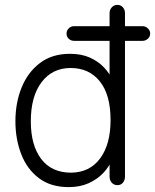

<svg xmlns="http://www.w3.org/2000/svg" viewBox="-20 -750 634 785"><path d="M261 15Q187 15 138.5 -22Q90 -59 66.5 -120.5Q43 -182 43 -254Q43 -330 68.5 -392.5Q94 -455 143.5 -492.5Q193 -530 266 -530Q313 -530 347.5 -514.5Q382 -499 405.5 -474Q429 -449 440 -422L428 -421V-696Q428 -710 437 -720Q446 -730 460 -730Q474 -730 482.5 -720Q491 -710 491 -696V-28Q491 -13 482.5 -3Q474 7 460 7Q446 7 437 -3Q428 -13 428 -28V-99H438Q427 -69 402.5 -43Q378 -17 342.5 -1Q307 15 261 15ZM271 -44Q347 -45 389.5 -102.5Q432 -160 432 -259Q432 -363 388 -417.5Q344 -472 269 -472Q194 -472 150 -414Q106 -356 106 -254Q106 -156 148.5 -100Q191 -44 271 -44ZM283 -583Q270 -583 261 -591.5Q252 -600 252 -613Q252 -625 261 -634Q270 -643 283 -643H563Q575 -643 584.5 -634Q594 -625 594 -613Q594 -600 584.5 -591.5Q575 -583 563 -583Z"/></svg>

Font: National Park Light
Style: Regular
Weight: 300
Designer: Andrea Herstowski, Ben Hoepner
Version: Version 1.009